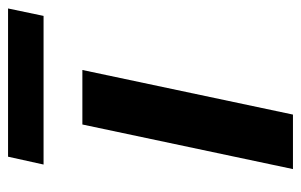

<svg xmlns="http://www.w3.org/2000/svg" viewBox="-152 -578 730 465"><g transform="rotate(-90 212.5 -345.0)"><path d="M36 0 144 -510H276L168 0ZM47 -604 66 -690H425L407 -604Z"/></g></svg>

Font: Saira Expanded SemiBold
Style: Italic
Weight: 600
Width: 7
Italic angle: -12°
Designer: Hector Gatti with collaboration of the Omnibus-Type team
Foundry: Omnibus-Type
Version: Version 1.101